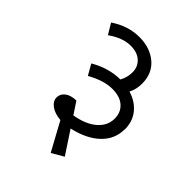

<svg xmlns="http://www.w3.org/2000/svg" viewBox="-223 -795 1077 1077"><g transform="rotate(45 315.5 -257.0)"><path d="M563 -237 562 -238Q562 -160 504.5 -105Q447 -50 344 -27L433 108L362 149L270 -20Q222 -24 193.5 -45Q165 -66 165 -95Q165 -123 189 -141.5Q213 -160 256 -161L303 -90Q387 -104 433.5 -144.5Q480 -185 480 -241Q480 -290 447 -320Q414 -350 352 -350Q286 -350 204 -304L168 -367Q254 -418 347 -419Q367 -454 367 -497Q367 -538 337.5 -566Q308 -594 254 -594Q191 -594 122 -545L84 -608Q166 -663 255 -663Q339 -663 394.5 -616.5Q450 -570 450 -488Q450 -443 431 -407Q492 -389 527.5 -345Q563 -301 563 -237Z"/></g></svg>

Font: Martel Sans
Style: Regular
Weight: 400
Designer: Dan Reynolds and Mathieu Réguer
Foundry: Dan Reynolds and Mathieu Réguer
Version: Version 1.001;PS 001.001;hotconv 1.0.70;makeotf.lib2.5.58329